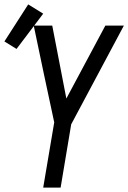

<svg xmlns="http://www.w3.org/2000/svg" viewBox="-42 -851 582 871"><path d="M154 0 204 -296 158 -511 111 -735H195L259 -404L436 -735H520L281 -287L233 0ZM33 -629 -22 -663 86 -831 154 -789Z"/></svg>

Font: Iosevka SS04 Oblique
Style: Regular
Weight: 400
Italic angle: -9°
Monospace: yes
Designer: Belleve Invis
Foundry: Belleve Invis
Version: Version 19.0.0; ttfautohint (v1.8.4)